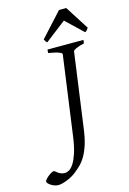

<svg xmlns="http://www.w3.org/2000/svg" viewBox="-276 -895 774 1150"><g transform="rotate(-15 110.5 -320.0)"><path d="M304.2 -594.2Q273.4 -587.4 254.9 -579.1Q236.3 -570.8 234.9 -564L170.9 -100.1Q163.1 -42 150.4 -3.2Q137.7 35.6 121.8 62.5Q106 89.4 87.4 107.4Q68.8 125.5 48.8 141.1Q35.6 151.4 20.3 159.7Q4.9 168 -10.5 173.8Q-25.9 179.7 -39.1 182.9Q-52.2 186 -61 186Q-74.7 186 -86.9 181.4Q-99.1 176.8 -108.4 170.7Q-117.7 164.6 -123.3 158Q-128.9 151.4 -128.9 147Q-128.9 142.1 -121.8 133.8Q-114.7 125.5 -105.2 117.7Q-95.7 109.9 -85.7 104Q-75.7 98.1 -69.8 98.1Q-64.9 98.1 -59.8 102.5Q-54.7 106.9 -47.6 112.1Q-40.5 117.2 -30.3 121.6Q-20 126 -4.9 126Q6.8 126 21 117.7Q35.2 109.4 49.1 87.9Q63 66.4 75.4 29.3Q87.9 -7.8 96.2 -64.9L165 -564Q165.5 -566.9 162.4 -570.3Q159.2 -573.7 150.1 -577.6Q141.1 -581.5 124.8 -585.7Q108.4 -589.8 82 -594.2L84 -615.2H307.1ZM350.6 -679.2Q343.8 -669.4 340.1 -665Q336.4 -660.6 328.6 -657.2L223.6 -757.3L93.8 -657.2Q89.4 -660.2 85.9 -664.8Q82.5 -669.4 77.6 -679.2L211.9 -826.2H256.8Z"/></g></svg>

Font: Gentium Plus Phon
Style: Italic
Weight: 400
Italic angle: -8°
Designer: J. Victor Gaultney, Annie Olsen, Iska Routamaa, Becca Hirsbrunner
Foundry: SIL International
Version: Version 5.000